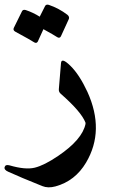

<svg xmlns="http://www.w3.org/2000/svg" viewBox="-80 -569 500 833"><path d="M184.6 -294.9Q186.5 -321.8 225.6 -283.4Q264.6 -245.1 299.3 -170.4Q375.5 -2.4 293.5 136.2Q246.1 216.3 160.6 239.7Q128.4 248.5 103.5 238.3Q8.3 200.2 -44.9 175.8Q-63.5 167.5 -59.8 155.5Q-56.2 143.6 -38.6 148.4Q30.3 168.5 71 158.4Q111.8 148.4 172.4 107.4Q276.9 36.6 291 -31.2Q291.5 -34.2 291 -36.6Q273.4 -83.5 183.1 -162.6Q174.3 -170.4 175.3 -182.1ZM115.7 -543Q120.1 -551.3 131.8 -547.9Q175.3 -533.2 212.4 -504.9Q222.2 -496.6 218.8 -486.8L184.1 -411.1Q178.2 -400.9 167.2 -408.4Q156.2 -416 108.4 -442.4L84 -388.7Q78.1 -378.4 66.4 -386.5Q54.7 -394.5 -13.7 -431.6Q-24.9 -438 -20 -448.2L15.6 -520.5Q20 -528.8 31.7 -525.4Q64 -514.6 92.3 -496.6Z"/></svg>

Font: Amiri
Style: Bold Slanted
Weight: 700
Italic angle: 9°
Designer: Khaled Hosny
Version: Version 000.107